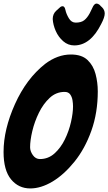

<svg xmlns="http://www.w3.org/2000/svg" viewBox="-49 -1054 608 1078"><path d="M368 -799Q333 -799 306 -822.5Q279 -846 264 -880Q249 -914 247 -947Q247 -976 267 -994L287 -1012Q294 -1019 303 -1019Q314 -1019 318.5 -997.5Q323 -976 337.5 -951.5Q352 -927 376 -927Q407 -927 424 -940.5Q441 -954 455 -980L474 -1019Q483 -1034 493 -1034Q501 -1034 510 -1027Q514 -1022 517.5 -1019Q521 -1016 524 -1013Q539 -998 539 -978Q539 -957 519 -919Q459 -799 368 -799ZM121 4Q55 4 13 -47Q-29 -98 -29 -201Q-29 -327 35 -469.5Q99 -612 204 -695Q274 -748 349 -748Q410 -748 442.5 -717Q475 -686 487.5 -638.5Q500 -591 500 -541Q500 -421 464 -320Q428 -219 369 -146Q310 -73 245.5 -34.5Q181 4 121 4ZM175 -161Q222 -161 257 -192.5Q292 -224 315 -271Q338 -318 349.5 -368.5Q361 -419 361 -457Q361 -473 358 -491.5Q355 -510 345 -524Q335 -538 314 -538Q266 -538 230 -504.5Q194 -471 169.5 -421Q145 -371 132.5 -318.5Q120 -266 120 -227Q120 -205 135.5 -183Q151 -161 175 -161Z"/></svg>

Font: Bangerz
Style: Bold
Weight: 700
Designer: vernon adams
Foundry: Vernon Adams
Version: Version 2.10;February 7, 2025;FontCreator 13.0.0.2683 64-bit